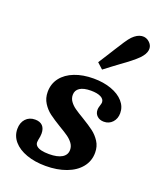

<svg xmlns="http://www.w3.org/2000/svg" viewBox="-130 -761 710 855"><g transform="rotate(20 225.0 -333.5)"><path d="M14 -101.1Q14 -130.8 30.8 -149Q47.6 -167.1 75 -167.1Q98 -167.1 110.3 -154.5Q122.6 -141.8 122.6 -117.7Q122.6 -110.7 121.5 -103.5Q120.5 -96.3 118.8 -89.7Q118.4 -85.2 117.8 -82.2Q117.1 -79.1 117.1 -75.5Q117.1 -65.1 125 -57.9Q132.8 -50.7 147.9 -47.1Q162.9 -43.5 184.5 -43.5Q224.3 -43.5 245.6 -56.4Q266.8 -69.3 266.8 -93.1Q266.8 -109.8 256.8 -123.7Q246.7 -137.6 231.2 -148.6Q215.8 -159.5 188.8 -175.4Q154.9 -195.9 134.3 -211.3Q113.7 -226.7 99.2 -249.6Q84.6 -272.5 84.6 -302.2Q84.6 -340.7 106.6 -369.2Q128.6 -397.7 167.7 -412.8Q206.7 -428 257.2 -428Q304.4 -428 341.6 -414.6Q378.8 -401.3 399.8 -377.4Q420.7 -353.6 420.7 -323.3Q420.7 -296.8 404.8 -279.6Q389 -262.5 364.4 -262.5Q344.8 -262.5 332.6 -273.9Q320.3 -285.2 320.3 -303Q320.3 -309.2 321.8 -315.1Q323.3 -321 325.1 -326.7Q326.4 -330.9 327.2 -334Q328.1 -337.2 328.1 -340.5Q328.1 -355.9 311.3 -364.5Q294.5 -373.1 264.5 -373.1Q230.1 -373.1 212.1 -361.4Q194.1 -349.6 194.1 -328Q194.1 -310.8 204.2 -297Q214.2 -283.1 229.5 -272.4Q244.8 -261.6 272.2 -245.4Q306.5 -224.6 326.7 -209.4Q346.8 -194.2 361.4 -171.7Q375.9 -149.3 375.9 -119.5Q375.9 -79.8 351.9 -50.2Q328 -20.5 285.3 -4.6Q242.7 11.3 187.8 11.3Q137 11.3 97.4 -2.9Q57.8 -17 35.9 -42.5Q14 -67.9 14 -101.1ZM299.8 -580.3Q315 -604.8 328.3 -624.8Q341.6 -644.8 351.3 -654.9Q372.4 -676.3 393.9 -679Q415.5 -681.7 432 -665.4Q446.9 -650.8 444.4 -630.9Q441.9 -610.9 420.3 -588.6Q407.8 -576 388.4 -560.7Q369 -545.3 346.1 -529.2Q328 -515.9 313.3 -504.7Q298.5 -493.5 278.2 -478L250.8 -503Q264.5 -524.4 276.7 -543.6Q288.9 -562.8 299.8 -580.3Z"/></g></svg>

Font: Playfair Micro SmCond SmLight
Style: Italic
Weight: 360
Width: 4
Italic angle: -15.6°
Designer: Claus Eggers Sørensen
Foundry: Claus Eggers Sørensen
Version: Version 2.203;Glyphs 3.3 (3326)